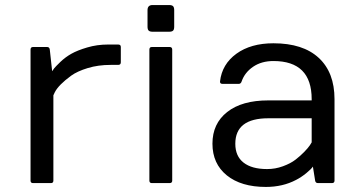

<svg xmlns="http://www.w3.org/2000/svg" viewBox="-20 -720 1425 755"><path d="M100.1 -9.8C100.1 -3.3 103.4 0 109.9 0H180.2C186.7 0 189.9 -3.3 189.9 -9.8V-345.2L195.8 -357.9C205.6 -376.8 226.9 -398.3 259.8 -422.4C276 -434.1 297.9 -444.1 325.2 -452.4C352.5 -460.7 382.5 -464.8 415 -464.8H444.8C451.7 -464.8 455.1 -468.3 455.1 -475.1V-535.2C455.1 -541.7 451.7 -544.9 444.8 -544.9H404.8C376.1 -544.9 348.9 -541.1 323 -533.4C297.1 -525.8 276.3 -517.5 260.5 -508.5C244.7 -499.6 230.4 -488.9 217.5 -476.6C204.7 -464.2 196.5 -455.7 192.9 -451.2L185.1 -439.9L175.8 -524.9C175.1 -531.7 171.5 -535.2 165 -535.2H109.9C103.4 -535.2 100.1 -531.7 100.1 -524.9Z M560.1 -680.2V-615.2C560.1 -607.7 561.6 -602.5 564.7 -599.6C567.8 -596.7 572.9 -595.2 580.1 -595.2H645C652.5 -595.2 657.7 -596.7 660.6 -599.6C663.6 -602.5 665 -607.7 665 -615.2V-680.2C665 -687.3 663.6 -692.5 660.6 -695.6C657.7 -698.6 652.5 -700.2 645 -700.2H580.1C566.7 -700.2 560.1 -693.5 560.1 -680.2ZM567.4 -9.8C567.4 -3.3 570.6 0 577.1 0H647C653.8 0 657.2 -3.3 657.2 -9.8V-524.9C657.2 -531.7 653.8 -535.2 647 -535.2H577.1C570.6 -535.2 567.4 -531.7 567.4 -524.9Z M815.4 -155C815.4 -102.5 834.2 -61 871.8 -30.5C909.4 -0.1 960.6 15.1 1025.4 15.1C1069.7 15.1 1109.4 5.9 1144.5 -12.7C1157.9 -19.5 1171.2 -28.4 1184.6 -39.3C1197.9 -50.2 1206.5 -58.8 1210.4 -64.9L1219.2 -9.8C1220.2 -3.3 1224 0 1230.5 0H1285.2C1292 0 1295.4 -3.3 1295.4 -9.8V-330.1C1295.4 -400.1 1274.7 -454.2 1233.4 -492.4C1192.1 -530.7 1132.6 -549.8 1055.2 -549.8C995.9 -549.8 947.4 -536.1 909.7 -508.8C871.9 -481.4 850.4 -445.1 845.2 -399.9C844.6 -393.4 848 -390.1 855.5 -390.1H918.5C924.3 -390.1 928.2 -393.4 930.2 -399.9C938.3 -423.3 953.4 -442.5 975.3 -457.5C997.3 -472.5 1023.9 -480 1055.2 -480C1155.4 -480 1205.6 -430 1205.6 -330.1V-325.2H1035.2C965.8 -325.2 911.9 -310 873.3 -279.5C834.7 -249.1 815.4 -207.6 815.4 -155ZM905.3 -154.8C905.3 -221.5 948.6 -254.9 1035.2 -254.9H1205.6V-160.2C1205.6 -159.5 1203.2 -155.7 1198.5 -148.7C1193.8 -141.7 1186.4 -133 1176.3 -122.6C1166.2 -112.1 1154.7 -102 1141.8 -92C1129 -82.1 1112.5 -73.5 1092.5 -66.2C1072.5 -58.8 1051.8 -55.2 1030.3 -55.2C990.2 -55.2 959.4 -63.6 937.7 -80.6C916.1 -97.5 905.3 -122.2 905.3 -154.8Z"/></svg>

Font: Numans
Style: Regular
Weight: 400
Designer: Jovanny Lemonad
Foundry: Jovanny Lemonad
Version: Version 001.001